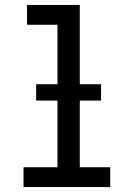

<svg xmlns="http://www.w3.org/2000/svg" viewBox="-20 -755 540 775"><path d="M75 0V-80H212V-655H89V-735H302V-80H425V0ZM388 -349H126V-415H388Z"/></svg>

Font: Iosevka Medium
Style: Regular
Weight: 500
Monospace: yes
Designer: Belleve Invis
Foundry: Belleve Invis
Version: Version 32.5.0; ttfautohint (v1.8.4)